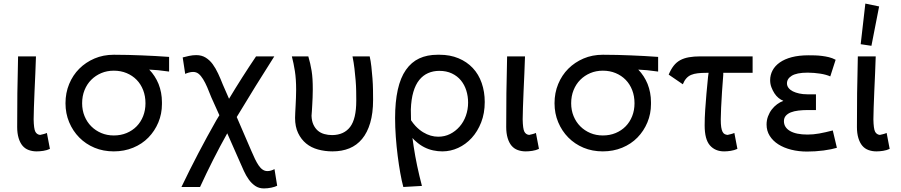

<svg xmlns="http://www.w3.org/2000/svg" viewBox="-20 -838 5034 1073"><path d="M185 8Q161 8 140.5 0.5Q120 -7 106 -23.5Q92 -40 84 -66.5Q76 -93 76 -128Q76 -269 77 -317.5Q78 -366 79 -417Q80 -468 81 -523H181Q180 -480 177.5 -428.5Q175 -377 173 -327.5Q171 -278 169.5 -236.5Q168 -195 168 -171Q169 -118 177.5 -102Q186 -86 204 -84Q213 -86 223 -88.5Q233 -91 242 -95L259 -6Q242 2 222 5Q202 8 185 8Z M616 8Q557 8 508 -12.5Q459 -33 423 -69.5Q387 -106 366.5 -155Q346 -204 346 -261Q346 -319 366.5 -368.5Q387 -418 423 -454Q459 -490 508 -511Q557 -532 616 -532Q617 -532 618 -532Q659 -532 697 -531Q735 -530 772.5 -528.5Q810 -527 847.5 -525Q885 -523 925 -520V-438Q898 -441 881 -443.5Q864 -446 844 -447Q831 -448 814 -449Q847 -415 866 -369Q885 -321 885 -267Q885 -264 885 -261Q885 -258 885 -256Q885 -202 865 -154Q845 -106 809.5 -69.5Q774 -33 724 -12.5Q674 8 616 8ZM616 -81Q655 -81 687.5 -94.5Q720 -108 743.5 -132Q767 -156 780 -189Q793 -222 793 -261Q793 -301 780 -334.5Q767 -368 743.5 -392Q720 -416 687.5 -429.5Q655 -443 616 -443Q578 -443 546 -429.5Q514 -416 490 -392Q466 -368 452.5 -334.5Q439 -301 439 -261Q439 -222 452.5 -189Q466 -156 490 -132Q514 -108 546 -94.5Q578 -81 616 -81Z M1455 215Q1427 215 1406.5 201Q1386 187 1370.5 165.5Q1355 144 1343 117.5Q1331 91 1321 68L1250 -93Q1169 52 1098 207H994Q1085 17 1189 -166Q1197 -180 1206 -194L1161 -294Q1149 -325 1138 -350.5Q1127 -376 1115 -395.5Q1103 -415 1090 -425.5Q1077 -436 1059 -436Q1048 -436 1035.5 -432.5Q1023 -429 1015 -425L1001 -517Q1015 -521 1036 -525.5Q1057 -530 1077 -530Q1107 -530 1129.5 -516Q1152 -502 1168.5 -479.5Q1185 -457 1199 -427Q1213 -397 1225 -366L1260 -286Q1332 -406 1411 -523H1513Q1409 -360 1303 -184L1385 6Q1395 30 1405 50.5Q1415 71 1425.5 86.5Q1436 102 1448 110Q1460 118 1473 118Q1475 118 1477 118Q1485 118 1495 115Q1505 112 1514 107L1529 200Q1518 206 1497 210.5Q1476 215 1455 215Z M1629 -179Q1629 -191 1630 -208.5Q1631 -226 1632 -247Q1633 -268 1634 -291Q1635 -314 1635 -336Q1635 -396 1628 -440.5Q1621 -485 1611 -523H1703Q1709 -502 1713.5 -483Q1718 -464 1721.5 -442Q1725 -420 1726.5 -395Q1728 -370 1728 -337Q1728 -315 1727 -293Q1726 -271 1725 -252Q1724 -233 1723 -217.5Q1722 -202 1721 -191Q1722 -162 1731.5 -141.5Q1741 -121 1756 -108Q1771 -95 1792 -89Q1813 -83 1837 -83Q1903 -84 1937 -129Q1971 -174 1971 -275Q1971 -278 1971 -281Q1971 -302 1970.5 -330Q1970 -358 1967.5 -389Q1965 -420 1961 -454Q1957 -488 1950 -523H2046Q2052 -497 2055.5 -465Q2059 -433 2061.5 -400.5Q2064 -368 2064.5 -336.5Q2065 -305 2065 -279Q2065 -206 2049 -151.5Q2033 -97 2003.5 -61.5Q1974 -26 1932.5 -9Q1891 8 1838 8Q1796 8 1757.5 -2.5Q1719 -13 1691 -36Q1663 -59 1646 -94.5Q1629 -130 1629 -179Z M2234 207Q2225 174 2217 129Q2209 84 2202.5 33Q2196 -18 2192 -72.5Q2188 -127 2188 -178Q2188 -269 2203 -336.5Q2218 -404 2248.5 -447.5Q2279 -491 2323 -511.5Q2367 -532 2425 -532Q2428 -532 2431 -532Q2434 -532 2437 -532Q2495 -532 2542 -512.5Q2589 -493 2622 -458Q2655 -423 2672 -374Q2689 -325 2689 -268Q2689 -205 2669 -154Q2649 -103 2616 -67Q2583 -31 2540.5 -11.5Q2498 8 2452 8Q2427 8 2401 2.5Q2375 -3 2350.5 -15.5Q2326 -28 2304 -48Q2294 -56 2285 -67Q2288 -42 2292 -18Q2300 35 2311.5 89.5Q2323 144 2338 201ZM2276 -226Q2276 -196 2277 -166Q2289 -148 2302 -134Q2323 -112 2344.5 -99Q2366 -86 2387 -80Q2408 -74 2429 -74Q2465 -74 2495 -89Q2525 -104 2548 -130Q2571 -156 2583.5 -191Q2596 -226 2596 -265Q2596 -300 2586 -332Q2576 -364 2556 -388.5Q2536 -413 2505.5 -427.5Q2475 -442 2435 -442Q2401 -442 2372.5 -429.5Q2344 -417 2323 -391Q2302 -365 2290 -324Q2278 -283 2276 -226Z M2918 8Q2894 8 2873.5 0.5Q2853 -7 2839 -23.5Q2825 -40 2817 -66.5Q2809 -93 2809 -128Q2809 -269 2810 -317.5Q2811 -366 2812 -417Q2813 -468 2814 -523H2914Q2913 -480 2910.5 -428.5Q2908 -377 2906 -327.5Q2904 -278 2902.5 -236.5Q2901 -195 2901 -171Q2902 -118 2910.5 -102Q2919 -86 2937 -84Q2946 -86 2956 -88.5Q2966 -91 2975 -95L2992 -6Q2975 2 2955 5Q2935 8 2918 8Z M3349 8Q3290 8 3241 -12.5Q3192 -33 3156 -69.5Q3120 -106 3099.5 -155Q3079 -204 3079 -261Q3079 -319 3099.5 -368.5Q3120 -418 3156 -454Q3192 -490 3241 -511Q3290 -532 3349 -532Q3350 -532 3351 -532Q3392 -532 3430 -531Q3468 -530 3505.5 -528.5Q3543 -527 3580.5 -525Q3618 -523 3658 -520V-438Q3631 -441 3614 -443.5Q3597 -446 3577 -447Q3564 -448 3547 -449Q3580 -415 3599 -369Q3618 -321 3618 -267Q3618 -264 3618 -261Q3618 -258 3618 -256Q3618 -202 3598 -154Q3578 -106 3542.5 -69.5Q3507 -33 3457 -12.5Q3407 8 3349 8ZM3349 -81Q3388 -81 3420.5 -94.5Q3453 -108 3476.5 -132Q3500 -156 3513 -189Q3526 -222 3526 -261Q3526 -301 3513 -334.5Q3500 -368 3476.5 -392Q3453 -416 3420.5 -429.5Q3388 -443 3349 -443Q3311 -443 3279 -429.5Q3247 -416 3223 -392Q3199 -368 3185.5 -334.5Q3172 -301 3172 -261Q3172 -222 3185.5 -189Q3199 -156 3223 -132Q3247 -108 3279 -94.5Q3311 -81 3349 -81Z M4027 8Q3977 8 3947.5 -25.5Q3918 -59 3918 -137Q3918 -179 3921 -223.5Q3924 -268 3928 -314.5Q3932 -361 3937 -409Q3938 -420 3940 -431H3928Q3900 -431 3879 -428.5Q3858 -426 3842.5 -419.5Q3827 -413 3815.5 -400Q3804 -387 3796 -367L3717 -421Q3729 -450 3744.5 -470Q3760 -490 3781 -501.5Q3802 -513 3830 -518Q3858 -523 3894 -523H4186V-431H4022Q4022 -425 4022 -420Q4018 -372 4015 -325Q4012 -278 4010 -236.5Q4008 -195 4008 -171Q4008 -144 4010.5 -127.5Q4013 -111 4018 -101.5Q4023 -92 4030 -88.5Q4037 -85 4046 -84Q4054 -86 4064.5 -88.5Q4075 -91 4084 -95L4101 -6Q4083 2 4063.5 5Q4044 8 4027 8Z M4657 -12Q4644 -8 4624.5 -4Q4605 0 4582.5 3Q4560 6 4536 7.5Q4512 9 4490 9Q4443 9 4401.5 -1.5Q4360 -12 4329.5 -31.5Q4299 -51 4281.5 -79Q4264 -107 4264 -142Q4264 -166 4272 -187.5Q4280 -209 4293 -226Q4306 -243 4323 -255.5Q4340 -268 4357 -274V-275Q4344 -280 4331 -290.5Q4318 -301 4308 -316.5Q4298 -332 4291 -350.5Q4284 -369 4284 -390Q4284 -419 4297.5 -444.5Q4311 -470 4338 -489Q4365 -508 4405 -518.5Q4445 -529 4499 -529Q4516 -529 4534.5 -528.5Q4553 -528 4573 -525.5Q4593 -523 4612 -518.5Q4631 -514 4650 -504L4620 -411Q4609 -416 4594.5 -420Q4580 -424 4563.5 -426.5Q4547 -429 4529.5 -430.5Q4512 -432 4494 -432Q4462 -432 4440 -427.5Q4418 -423 4404.5 -414.5Q4391 -406 4384.5 -395.5Q4378 -385 4378 -372Q4378 -358 4387 -346.5Q4396 -335 4411 -327.5Q4426 -320 4446.5 -315.5Q4467 -311 4491 -311H4540V-223H4493Q4466 -223 4441.5 -220Q4417 -217 4399.5 -210Q4382 -203 4371.5 -191Q4361 -179 4361 -161Q4361 -126 4395 -106Q4429 -86 4493 -86Q4525 -86 4558.5 -92Q4592 -98 4634 -109Z M4878 8Q4854 8 4833.5 0.5Q4813 -7 4799 -23.5Q4785 -40 4777 -66.5Q4769 -93 4769 -128Q4769 -269 4770 -317.5Q4771 -366 4772 -417Q4773 -468 4774 -523H4874Q4873 -480 4870.5 -428.5Q4868 -377 4866 -327.5Q4864 -278 4862.5 -236.5Q4861 -195 4861 -171Q4862 -118 4870.5 -102Q4879 -86 4897 -84Q4906 -86 4916 -88.5Q4926 -91 4935 -95L4952 -6Q4935 2 4915 5Q4895 8 4878 8ZM4893 -802 4850 -582 4790 -591 4816 -818Z"/></svg>

Font: Rising Sun Medium
Style: Regular
Weight: 500
Designer: Matt McInerney, Pablo Impallari, Rodrigo Fuenzalida (Raleway font), Stephen Hutchings (Greek), Cristiano Sobral (main ch
Foundry: The Rising Sun Project Authors
Version: Version 4.327; ttfautohint (v1.8.4.7-5d5b-dirty)